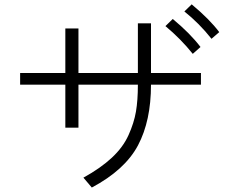

<svg xmlns="http://www.w3.org/2000/svg" viewBox="-20 -842 1040 871"><path d="M71.3 -458V-510.7H276.4V-712.9H335.9V-510.7H605.5V-736.3H665V-510.7H891.6V-458H665Q665 -293.9 606 -182.6Q546.9 -71.3 396.5 8.8L358.4 -36.1Q436.5 -79.1 487.3 -126.5Q538.1 -173.8 563 -229Q587.9 -284.2 596.7 -335.4Q605.5 -386.7 605.5 -458H335.9V-262.7H276.4V-458ZM816.4 -790 849.6 -822.3Q931.6 -753.9 974.6 -696.3L939.5 -666Q883.8 -736.3 816.4 -790ZM730.5 -723.6 763.7 -755.9Q841.8 -691.4 889.6 -628.9L854.5 -597.7Q799.8 -666 730.5 -723.6Z"/></svg>

Font: Gothic A1 Light
Style: Regular
Weight: 300
Version: Version 2.50